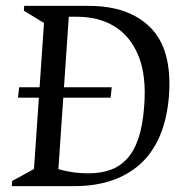

<svg xmlns="http://www.w3.org/2000/svg" viewBox="-20 -632 648 652"><path d="M41.1 -300.4 45.1 -335.6H359.5L355.5 -300.4ZM20.1 0 21.1 -17.4 95.4 -58 129.4 -554 61.1 -595.6 62.1 -612H281.9Q418.1 -612 491.5 -537.8Q564.9 -463.5 553.9 -308Q547.9 -229.7 523.2 -171.5Q498.5 -113.3 456.7 -75.4Q414.8 -37.6 358.7 -18.8Q302.7 0 233.9 0ZM178.3 -57.6Q198.6 -51.8 223.4 -47.7Q248.2 -43.5 282.9 -43.5Q322.3 -43.7 354.2 -54.9Q386.2 -66.1 410.5 -91.9Q434.8 -117.7 449.9 -161.7Q464.9 -205.7 469.6 -271.1Q477.8 -374.9 450.2 -442.3Q422.6 -509.6 368.8 -542.4Q315.1 -575.1 241.9 -575.1H213.6Z"/></svg>

Font: Ancizar Serif Light
Style: Italic
Weight: 300
Italic angle: -4°
Designer: Cesar Puertas, Viviana Monsalve, Julian Moncada, Julian Prieto, Jose Castro, Felipe Aragon, Mariel Hernandez, Sara Alarc
Version: Version 8.100